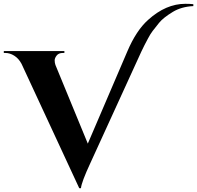

<svg xmlns="http://www.w3.org/2000/svg" viewBox="-48 -968 1035 1008"><path d="M925 -948Q950 -948 967 -946V-936Q905 -933 860 -906Q809 -875 787.5 -848.5Q766 -822 753.5 -805.5Q741 -789 729 -766Q710 -731 694 -697L426 -111Q380 -12 377 20H368L65 -633Q50 -661 27 -675.5Q4 -690 -20 -690H-28V-700H290V-690H282Q260 -690 249.5 -676.5Q239 -663 239 -651Q239 -639 243 -627L413 -214L620 -697Q667 -808 730 -864Q823 -948 925 -948Z"/></svg>

Font: Cinzel Decorative
Style: Bold
Weight: 700
Version: Version 1.002;PS 001.002;hotconv 1.0.56;makeotf.lib2.0.21325